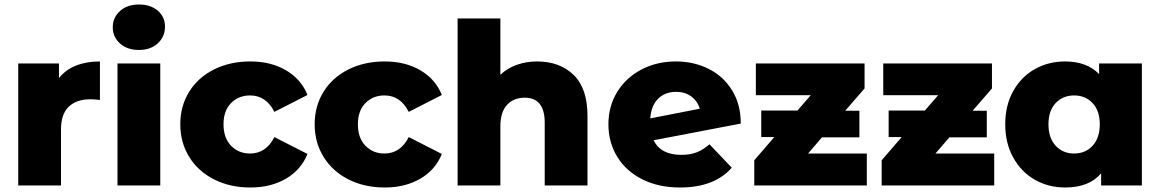

<svg xmlns="http://www.w3.org/2000/svg" viewBox="-20 -824 5154 853"><path d="M424 -551V-380Q398 -383 381 -383Q320 -383 285.5 -350Q251 -317 251 -249V0H61V-542H242V-477Q271 -514 317.5 -532.5Q364 -551 424 -551Z M502 -542H692V0H502ZM481 -703Q481 -746 513 -775Q545 -804 597 -804Q649 -804 681 -776.5Q713 -749 713 -706Q713 -661 681 -631.5Q649 -602 597 -602Q545 -602 513 -631Q481 -660 481 -703Z M781 -272Q781 -353 820.5 -416.5Q860 -480 931 -515.5Q1002 -551 1092 -551Q1184 -551 1251 -511.5Q1318 -472 1346 -402L1199 -327Q1162 -400 1091 -400Q1040 -400 1006.5 -366Q973 -332 973 -272Q973 -211 1006.5 -176.5Q1040 -142 1091 -142Q1162 -142 1199 -215L1346 -140Q1318 -70 1251 -30.5Q1184 9 1092 9Q1002 9 931 -27Q860 -63 820.5 -127Q781 -191 781 -272Z M1378 -272Q1378 -353 1417.5 -416.5Q1457 -480 1528 -515.5Q1599 -551 1689 -551Q1781 -551 1848 -511.5Q1915 -472 1943 -402L1796 -327Q1759 -400 1688 -400Q1637 -400 1603.5 -366Q1570 -332 1570 -272Q1570 -211 1603.5 -176.5Q1637 -142 1688 -142Q1759 -142 1796 -215L1943 -140Q1915 -70 1848 -30.5Q1781 9 1689 9Q1599 9 1528 -27Q1457 -63 1417.5 -127Q1378 -191 1378 -272Z M2590 -310V0H2400V-279Q2400 -390 2311 -390Q2262 -390 2232.5 -358Q2203 -326 2203 -262V0H2013V-742H2203V-492Q2234 -521 2276 -536Q2318 -551 2366 -551Q2467 -551 2528.5 -491Q2590 -431 2590 -310Z M3132 -183 3231 -79Q3154 9 3001 9Q2906 9 2834 -27Q2762 -63 2722.5 -127Q2683 -191 2683 -272Q2683 -352 2722 -415.5Q2761 -479 2829.5 -515Q2898 -551 2983 -551Q3062 -551 3127.5 -518.5Q3193 -486 3232 -423.5Q3271 -361 3271 -275L2884 -201Q2915 -136 3007 -136Q3046 -136 3074.5 -147Q3103 -158 3132 -183ZM2869 -298 3089 -341Q3079 -375 3051 -395.5Q3023 -416 2984 -416Q2935 -416 2904 -385.5Q2873 -355 2869 -298Z M3831 -142V0H3331V-112L3420 -215H3362V-333H3523L3582 -401H3338V-542H3821V-431L3735 -332H3798V-214H3632L3570 -142Z M4397 -142V0H3897V-112L3986 -215H3928V-333H4089L4148 -401H3904V-542H4387V-431L4301 -332H4364V-214H4198L4136 -142Z M5053 -542V0H4872V-54Q4819 9 4712 9Q4638 9 4577.5 -25.5Q4517 -60 4481.5 -124Q4446 -188 4446 -272Q4446 -356 4481.5 -419.5Q4517 -483 4577.5 -517Q4638 -551 4712 -551Q4808 -551 4863 -495V-542ZM4866 -272Q4866 -332 4834 -366Q4802 -400 4752 -400Q4702 -400 4670 -366Q4638 -332 4638 -272Q4638 -211 4670 -176.5Q4702 -142 4752 -142Q4802 -142 4834 -176.5Q4866 -211 4866 -272Z"/></svg>

Font: Montserrat Alternates ExtraBold
Style: Regular
Weight: 800
Designer: Julieta Ulanovsky
Foundry: Julieta Ulanovsky
Version: Version 7.200